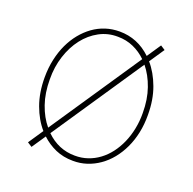

<svg xmlns="http://www.w3.org/2000/svg" viewBox="-106 -668 793 789"><g transform="rotate(20 290.0 -273.0)"><path d="M110.8 14.2 90.9 1.4 134.6 -63.6Q102.6 -100.1 83.3 -153.2Q63.9 -206.3 63.9 -272.7Q63.9 -315 72.1 -352.1Q80.3 -389.2 94.8 -420.1Q109.4 -451 129.6 -475.9Q149.9 -500.7 174.4 -518.5Q225.9 -555.4 289.8 -555.4Q368.6 -555.4 427.9 -498.9L468.8 -559.7L488.6 -546.9L444.6 -481.5Q476.6 -444.6 496.1 -391.7Q515.6 -338.8 515.6 -272.7Q516 -231.5 508.2 -194.6Q500.4 -157.7 485.6 -126.2Q470.9 -94.8 450.3 -69.4Q429.7 -44 404.3 -26.3Q378.9 -8.5 350 0.9Q321 10.3 289.8 9.9Q247.9 9.9 213.2 -5.3Q178.6 -20.6 151.6 -46.2ZM289.8 -12.8Q319.2 -12.4 345.9 -21.5Q372.5 -30.5 395.2 -47.4Q418 -64.3 436.1 -88.1Q454.2 -111.9 467 -141Q479.8 -170.1 486.5 -203.5Q493.3 -236.9 492.9 -272.7Q492.9 -332.4 476.2 -380.1Q459.5 -427.9 431.5 -462L164.4 -65.3Q218 -12.8 289.8 -12.8ZM148.1 -83.5 415.1 -480.1Q390.3 -504.6 358.7 -518.6Q327.1 -532.7 289.8 -532.7Q246.1 -533.4 208.8 -513.1Q171.5 -492.9 144.2 -457.6Q116.8 -422.2 101.4 -374.6Q85.9 -327.1 86.6 -272.7Q86.6 -212.7 103.3 -164.8Q120 -116.8 148.1 -83.5Z"/></g></svg>

Font: Linik Sans Thin
Style: Regular
Weight: 100
Designer: Fonts by Rasmus Andersson / Changes by Cristiano Sobral with parts from Marc Monis
Foundry: rsms
Version: Version 3.020; ttfautohint (v1.6)